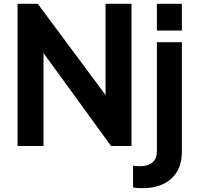

<svg xmlns="http://www.w3.org/2000/svg" viewBox="-20 -765 1033 1006"><path d="M72 0H208V-487L562 0H669V-745H533V-267L178 -745H72ZM802 -605H933V-745H802ZM727 221Q822 221 877.5 171Q933 121 933 28V-544H802V28Q802 67 778.5 86.5Q755 106 713 106Q694 106 677 103V217Q686 219 700 220Q714 221 727 221Z"/></svg>

Font: Plus Jakarta Sans
Style: Bold
Weight: 700
Designer: Gumpita Rahayu
Foundry: Tokotype
Version: Version 2.004; ttfautohint (v1.8.3)